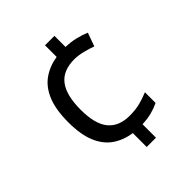

<svg xmlns="http://www.w3.org/2000/svg" viewBox="-204 -847 980 980"><g transform="rotate(-45 286.0 -357.0)"><path d="M353 -644Q391 -643 425.5 -634.5Q460 -626 485 -615L459 -542Q433 -552 400 -560Q367 -568 340 -568Q258 -568 219.5 -517.5Q181 -467 181 -363Q181 -259 220.5 -211.5Q260 -164 336 -164Q380 -164 412.5 -172.5Q445 -181 476 -194V-117Q449 -104 420 -96.5Q391 -89 352 -87V10H285V-90Q226 -99 182.5 -129Q139 -159 115 -216Q91 -273 91 -362Q91 -453 115 -511Q139 -569 183 -600Q227 -631 285 -640V-724H353Z"/></g></svg>

Font: Noto Sans Multani
Style: Regular
Weight: 400
Designer: Monotype Design Team
Foundry: Monotype Imaging Inc.
Version: Version 2.002; ttfautohint (v1.8.4.7-5d5b)